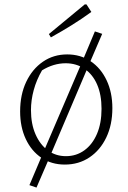

<svg xmlns="http://www.w3.org/2000/svg" viewBox="-20 -736 577 868"><path d="M205 -27 145 112 113 101 174 -43ZM273 8Q213 8 167.5 -22.5Q122 -53 96.5 -107.5Q71 -162 71 -232Q71 -308 98.5 -366Q126 -424 174 -457Q222 -490 284 -490Q344 -490 390 -459Q436 -428 462 -373Q488 -318 488 -247Q488 -172 460.5 -114.5Q433 -57 384.5 -24.5Q336 8 273 8ZM278 -30Q325 -30 361.5 -56.5Q398 -83 418.5 -131Q439 -179 439 -244Q439 -308 419 -354Q399 -400 362 -425Q325 -450 277 -450Q222 -450 170 -418Q145 -375 132.5 -329Q120 -283 120 -238Q120 -176 140.5 -129Q161 -82 196.5 -56Q232 -30 278 -30ZM351 -456 409 -594 442 -583 381 -441ZM174 -43 351 -456 381 -441 205 -27ZM210 -567 201 -582 363 -716H371L393 -682Q349 -650 303 -621.5Q257 -593 210 -567Z"/></svg>

Font: Piazzolla Thin Thin
Style: Regular
Weight: 250
Version: Version 2.005